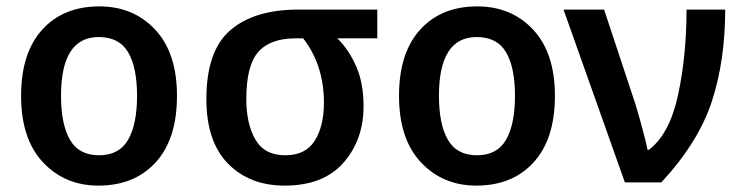

<svg xmlns="http://www.w3.org/2000/svg" viewBox="-20 -571 2327 601"><path d="M534 -271Q534 -405 466 -478Q398 -551 291 -551Q178 -551 112 -478Q46 -405 46 -271Q46 -136 114.5 -63Q183 10 288 10Q401 10 467.5 -63Q534 -136 534 -271ZM171 -271Q171 -455 289 -455Q353 -455 381 -407.5Q409 -360 409 -271Q409 -182 381 -133.5Q353 -85 290 -85Q227 -85 199 -133.5Q171 -182 171 -271Z M1118 -239Q1118 -310 1095.5 -362Q1073 -414 1036 -451H1161V-541H914Q776 -541 701 -476.5Q626 -412 626 -261Q626 -128 693.5 -59Q761 10 871 10Q992 10 1055 -61.5Q1118 -133 1118 -239ZM751 -261Q751 -366 788.5 -408.5Q826 -451 906 -451H929Q994 -367 994 -249Q994 -177 965.5 -131Q937 -85 873 -85Q808 -85 779.5 -134Q751 -183 751 -261Z M1717 -271Q1717 -405 1649 -478Q1581 -551 1474 -551Q1361 -551 1295 -478Q1229 -405 1229 -271Q1229 -136 1297.5 -63Q1366 10 1471 10Q1584 10 1650.5 -63Q1717 -136 1717 -271ZM1354 -271Q1354 -455 1472 -455Q1536 -455 1564 -407.5Q1592 -360 1592 -271Q1592 -182 1564 -133.5Q1536 -85 1473 -85Q1410 -85 1382 -133.5Q1354 -182 1354 -271Z M1744 -541 1936 0H2050Q2166 -125 2208 -253Q2250 -381 2250 -541H2129Q2129 -397 2102.5 -274Q2076 -151 2011 -102H2007Q2002 -127 1990 -171.5Q1978 -216 1969 -245L1871 -541Z"/></svg>

Font: Noto Sans Display Medium
Style: Regular
Weight: 500
Designer: Monotype Design Team
Foundry: Monotype Imaging Inc.
Version: Version 1.900